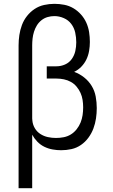

<svg xmlns="http://www.w3.org/2000/svg" viewBox="-20 -772 590 1002"><path d="M77 210V-535Q77 -562 81 -589Q85 -616 94.5 -641.5Q104 -667 121 -688.5Q138 -710 160.5 -725Q183 -740 210 -746Q237 -752 264 -752Q290 -752 315.5 -747Q341 -742 363 -729Q385 -716 402.5 -696.5Q420 -677 430.5 -653.5Q441 -630 445 -604.5Q449 -579 449 -553Q449 -530 445 -506.5Q441 -483 431 -462Q421 -441 404.5 -424Q388 -407 367 -397Q395 -387 419 -368Q443 -349 458.5 -323.5Q474 -298 479.5 -268Q485 -238 485 -208Q485 -181 481 -154Q477 -127 467.5 -101.5Q458 -76 441.5 -53.5Q425 -31 402.5 -15.5Q380 0 353.5 6Q327 12 299 12Q277 12 254.5 8Q232 4 211.5 -6Q191 -16 175 -32.5Q159 -49 148 -69V210ZM272 -52Q293 -52 313 -56Q333 -60 350 -70.5Q367 -81 380 -97.5Q393 -114 400.5 -132.5Q408 -151 411 -171Q414 -191 414 -212Q414 -231 411 -250.5Q408 -270 400 -287.5Q392 -305 379.5 -320Q367 -335 350 -344.5Q333 -354 313.5 -358Q294 -362 275 -362H224V-426H275Q298 -426 319.5 -435.5Q341 -445 354.5 -464Q368 -483 373 -505.5Q378 -528 378 -551Q378 -577 372.5 -602Q367 -627 352 -647Q337 -667 313 -677.5Q289 -688 264 -688Q246 -688 228.5 -683Q211 -678 196.5 -666.5Q182 -655 172.5 -639.5Q163 -624 157.5 -606.5Q152 -589 150 -571Q148 -553 148 -535V-154L149 -142Q151 -121 162 -102.5Q173 -84 191 -72.5Q209 -61 230 -56.5Q251 -52 272 -52Z"/></svg>

Font: Lode
Style: Regular
Weight: 400
Monospace: yes
Designer: Belleve Invis
Foundry: Belleve Invis
Version: Version 29.2.0; ttfautohint (v1.8.3)